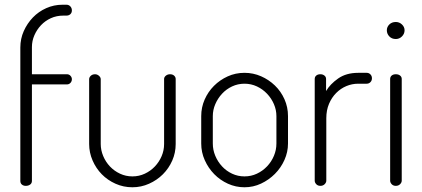

<svg xmlns="http://www.w3.org/2000/svg" viewBox="-20 -786 1785 812"><path d="M115 -472H263Q272 -472 278 -465.5Q284 -459 284 -451Q284 -442 278 -435.5Q272 -429 263 -429H115V-21Q115 -11 107.5 -5.5Q100 0 89 0Q79 0 72.5 -5.5Q66 -11 66 -21V-585Q66 -622 80.5 -654.5Q95 -687 119 -712Q143 -737 175.5 -751.5Q208 -766 244 -766H261Q271 -766 277.5 -759Q284 -752 284 -742Q284 -732 277.5 -726Q271 -720 261 -720H248Q219 -720 195 -709Q171 -698 153.5 -679.5Q136 -661 125.5 -637Q115 -613 115 -587Z M540 6Q502 6 468.5 -9Q435 -24 410.5 -49Q386 -74 371.5 -107.5Q357 -141 357 -177V-451Q357 -459 364 -465.5Q371 -472 382 -472Q391 -472 398.5 -465.5Q406 -459 406 -451V-177Q406 -151 416.5 -126Q427 -101 445 -82Q463 -63 487.5 -51.5Q512 -40 540 -40Q568 -40 592.5 -51.5Q617 -63 635 -82Q653 -101 663.5 -125.5Q674 -150 674 -177V-452Q674 -460 681.5 -466Q689 -472 699 -472Q710 -472 716.5 -466Q723 -460 723 -452V-177Q723 -140 708.5 -107Q694 -74 669 -49Q644 -24 610.5 -9Q577 6 540 6Z M1014 -478Q1051 -478 1084 -463.5Q1117 -449 1142.5 -424.5Q1168 -400 1183 -366.5Q1198 -333 1198 -295V-179Q1198 -143 1183 -109.5Q1168 -76 1142.5 -50.5Q1117 -25 1084 -9.5Q1051 6 1014 6Q977 6 944 -9Q911 -24 886 -49.5Q861 -75 846 -108.5Q831 -142 831 -179V-295Q831 -332 845.5 -365Q860 -398 885 -423Q910 -448 943 -463Q976 -478 1014 -478ZM1149 -295Q1149 -321 1138.5 -345.5Q1128 -370 1109.5 -389.5Q1091 -409 1066.5 -420.5Q1042 -432 1014 -432Q986 -432 961.5 -420.5Q937 -409 919 -389.5Q901 -370 890.5 -345.5Q880 -321 880 -295V-179Q880 -152 890.5 -127Q901 -102 919 -82.5Q937 -63 961.5 -51.5Q986 -40 1014 -40Q1042 -40 1066.5 -51.5Q1091 -63 1109.5 -82.5Q1128 -102 1138.5 -127Q1149 -152 1149 -179Z M1495 -432Q1469 -432 1445 -422Q1421 -412 1402 -393Q1383 -374 1371.5 -347Q1360 -320 1360 -286V-22Q1360 -14 1353 -7Q1346 0 1335 0Q1324 0 1317.5 -7Q1311 -14 1311 -22V-452Q1311 -461 1317.5 -466.5Q1324 -472 1335 -472Q1345 -472 1352 -466.5Q1359 -461 1359 -452V-401Q1376 -430 1410 -454Q1444 -478 1495 -478H1531Q1540 -478 1546.5 -471.5Q1553 -465 1553 -455Q1553 -445 1546.5 -438.5Q1540 -432 1531 -432Z M1654 -472Q1665 -472 1672 -466.5Q1679 -461 1679 -452V-22Q1679 -14 1672 -7Q1665 0 1654 0Q1643 0 1636.5 -7Q1630 -14 1630 -22V-452Q1630 -461 1636.5 -466.5Q1643 -472 1654 -472ZM1654 -693Q1669 -693 1680 -682.5Q1691 -672 1691 -658Q1691 -643 1680 -632Q1669 -621 1654 -621Q1637 -621 1626.5 -632Q1616 -643 1616 -658Q1616 -672 1626.5 -682.5Q1637 -693 1654 -693Z"/></svg>

Font: AkaAcidDosis
Style: Light
Weight: 300
Designer: Edgar Tolentino, Pablo Impallari, Igino Marini, Aka-Acid
Foundry: Edgar Tolentino, Pablo Impallari, Igino Marini, Aka-Acid
Version: Version 1.007